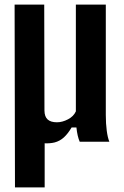

<svg xmlns="http://www.w3.org/2000/svg" viewBox="-20 -620 542 840"><path d="M45.5 200 43.9 -600H173.5L174.5 -136.1Q174.8 -109.7 188.3 -97.4Q201.8 -85 229 -85Q252.8 -85 277.5 -98Q302.2 -110.9 311.9 -132.8V-600H442.9V-116.9Q442.9 -78.9 447 -48.4Q451 -17.9 458.4 0H328.7Q323.7 -11.4 320 -27.1Q316.4 -42.8 314.4 -62.2H293.2Q277.3 -35.3 259.6 -19Q241.9 -2.8 218.6 3.3Q198.1 8.1 175.4 6.9V200Z"/></svg>

Font: Big Shoulders Thin
Style: Regular
Weight: 100
Version: Version 2.002